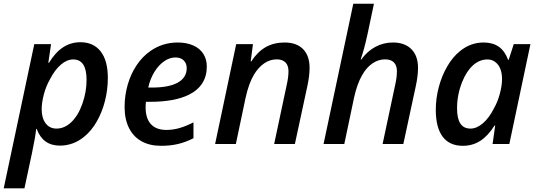

<svg xmlns="http://www.w3.org/2000/svg" viewBox="-47 -780 2912 1040"><path d="M138.7 -541H229.5L214.8 -439.9H218.3Q252.9 -496.6 294.9 -523.9Q336.9 -551.3 388.2 -551.3Q459.5 -551.3 498.3 -501.5Q537.1 -451.7 537.1 -358.4Q537.1 -293.9 521.5 -232.9Q505.9 -171.9 477.1 -121.6Q448.2 -71.3 409.2 -39.6Q350.1 8.8 277.3 8.8Q185.1 8.8 151.9 -81.5H148.9Q144.5 -37.1 126 50.3L85.4 240.2H-26.9ZM398.9 -217.3Q421.9 -281.7 421.9 -347.7Q421.9 -458 349.6 -458Q315.4 -458 282.5 -429.7Q249.5 -401.4 223.6 -350.6Q202.1 -313 190.4 -268.3Q178.7 -223.6 178.7 -188.5Q178.7 -140.6 200.2 -112.1Q221.7 -83.5 259.3 -83.5Q302.7 -83.5 339.6 -118.7Q376.5 -153.8 398.9 -217.3Z M627.9 -200.2Q627.9 -263.2 644.8 -321.5Q661.6 -379.9 693.4 -427.2Q725.1 -474.6 768.6 -504.4Q834 -549.8 916 -549.8Q963.9 -549.8 999.5 -533.9Q1035.2 -518.1 1054.2 -488.5Q1073.2 -459 1073.2 -419.4Q1073.2 -367.7 1048.8 -329.3Q1024.4 -291 976.6 -267.1Q898.4 -228.5 765.6 -228.5H743.7Q741.7 -216.8 741.7 -198.7Q741.7 -138.7 770.5 -107.4Q799.3 -76.2 854.5 -76.2Q889.2 -76.2 924.6 -86.2Q960 -96.2 1001 -117.2V-31.2Q957.5 -9.3 916.3 0.2Q875 9.8 825.2 9.8Q763.2 9.8 719 -15.1Q674.8 -40 651.4 -87.4Q627.9 -134.8 627.9 -200.2ZM964.4 -411.1Q964.4 -436.5 948.2 -452.6Q932.1 -468.8 903.3 -468.8Q871.6 -468.8 841.6 -447.8Q811.5 -426.8 788.8 -389.4Q766.1 -352.1 755.9 -305.7H775.4Q868.2 -305.7 916.3 -332.8Q964.4 -359.9 964.4 -411.1Z M1232.4 -541H1323.2L1311 -447.3H1314Q1347.7 -499.5 1392.1 -524.7Q1436.5 -549.8 1494.1 -549.8Q1559.6 -549.8 1594.7 -513.9Q1629.9 -478 1629.9 -412.6Q1629.9 -369.1 1617.7 -313L1550.3 0H1438L1506.3 -321.3Q1515.6 -361.8 1515.6 -394.5Q1515.6 -425.3 1499.3 -441.9Q1482.9 -458.5 1451.7 -458.5Q1416 -458.5 1384 -436.8Q1352.1 -415 1328.6 -375.5Q1300.3 -328.1 1283.2 -250L1230.5 0H1118.2Z M1866.7 -759.8H1978.5L1943.8 -595.2Q1925.3 -510.3 1906.7 -458H1910.2Q1941.9 -502.4 1986.1 -526.1Q2030.3 -549.8 2081.5 -549.8Q2145.5 -549.8 2181.4 -513.7Q2217.3 -477.5 2217.3 -412.6Q2217.3 -369.1 2205.1 -313L2137.7 0H2025.4L2093.8 -321.3Q2103 -361.8 2103 -394.5Q2103 -425.3 2086.7 -441.9Q2070.3 -458.5 2039.1 -458.5Q2002.4 -458.5 1970 -436.3Q1937.5 -414.1 1914.6 -373Q1886.7 -324.7 1870.6 -250L1817.9 0H1705.6Z M2313.5 -185.5Q2313.5 -247.1 2329.8 -308.6Q2346.2 -370.1 2376 -421.1Q2405.8 -472.2 2444.3 -502.9Q2501.5 -549.8 2572.3 -549.8Q2622.1 -549.8 2654.8 -526.9Q2687.5 -503.9 2705.1 -456.1H2708.5L2735.8 -541H2826.2L2711.9 0H2621.1L2635.3 -100.1H2631.8Q2596.7 -44.4 2554.9 -17.3Q2513.2 9.8 2460 9.8Q2387.7 9.8 2350.6 -39.8Q2313.5 -89.4 2313.5 -185.5ZM2627.9 -191.9Q2648.9 -228.5 2660.6 -272.7Q2672.4 -316.9 2672.4 -352.1Q2672.4 -381.3 2664.1 -404.3Q2655.8 -427.2 2639.6 -440.9Q2621.1 -458 2593.3 -458Q2550.8 -458 2515.4 -426.5Q2480 -395 2456.5 -336.4Q2428.7 -267.1 2428.7 -193.8Q2428.7 -137.7 2446.8 -110.6Q2464.8 -83.5 2501.5 -83.5Q2535.6 -83.5 2569.3 -112.8Q2603 -142.1 2627.9 -191.9Z"/></svg>

Font: Viking Open Sans Light
Style: Bold Italic
Weight: 600
Italic angle: -12°
Foundry: Ascender Corporation
Version: Version 2.000